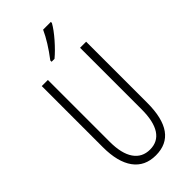

<svg xmlns="http://www.w3.org/2000/svg" viewBox="-289 -996 1071 1071"><g transform="rotate(-45 247.0 -460.5)"><path d="M421.9 -713.9V-231.9Q421.9 9.8 249 9.8Q162.6 9.8 117.2 -52.7Q71.8 -115.2 71.8 -231.9V-713.9H120.1V-226.1Q120.1 -133.3 153.6 -84.7Q187 -36.1 249 -36.1Q310.5 -36.1 342.3 -84.7Q374 -133.3 374 -228V-713.9ZM206.5 -771V-781.2Q268.6 -862.3 299.8 -931.2H360.8V-922.9Q341.8 -888.7 303 -844.2Q264.2 -799.8 229.5 -771Z"/></g></svg>

Font: TypoPRO Open Sans Condensed
Style: Regular
Weight: 300
Width: 3
Foundry: Ascender Corporation
Version: Version 1.10